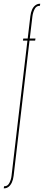

<svg xmlns="http://www.w3.org/2000/svg" viewBox="-70 -805 234 1022"><path d="M-50 197.5 -48.5 186.5H-46.5Q-29 186.5 -19.8 168.2Q-10.5 150 -8.5 130L76 -589H52L54 -600H77.5L91.5 -718.5Q94 -739.5 101 -754.5Q108 -769.5 118.8 -777.2Q129.5 -785 142 -785H144L142.5 -774H140.5Q123 -774 114 -756Q105 -738 102.5 -717.5L88.5 -600H119L117 -589H87L2.5 131Q0 151.5 -7 166.5Q-14 181.5 -24.5 189.5Q-35 197.5 -48 197.5Z"/></svg>

Font: Anybody UltraCondensed Thin
Style: Regular
Weight: 100
Width: 1
Designer: Tyler Finck
Foundry: Etcetera Type Company
Version: Version 1.110